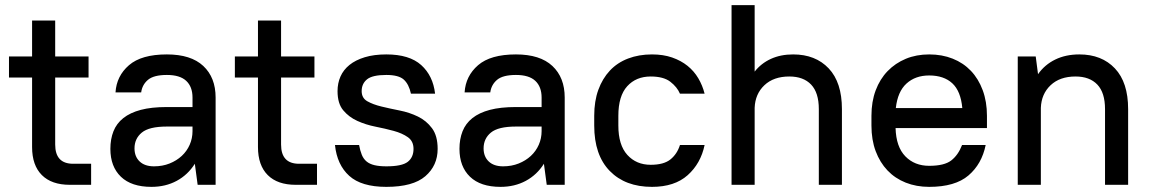

<svg xmlns="http://www.w3.org/2000/svg" viewBox="-20 -720 4485 748"><path d="M15 -500H105V-640H195V-500H325V-418H195V-157Q195 -82 265 -82H335V0H252Q181 0 143 -38Q105 -76 105 -147V-418H15Z M570 8Q492 8 451 -31.5Q410 -71 410 -140Q410 -178 422 -208.5Q434 -239 460.5 -260Q487 -281 528.5 -292Q570 -303 630 -303H730V-340Q730 -382 705.5 -405Q681 -428 630 -428Q579 -428 556.5 -409Q534 -390 530 -360H430Q434 -424 482.5 -466Q531 -508 630 -508Q724 -508 772 -463Q820 -418 820 -340V0H750L739 -82Q712 -39 668.5 -15.5Q625 8 570 8ZM580 -72Q613 -72 640.5 -83Q668 -94 688 -112.5Q708 -131 719 -156Q730 -181 730 -209V-227H630Q561 -227 532.5 -203.5Q504 -180 504 -142Q504 -110 524 -91Q544 -72 580 -72Z M895 -500H985V-640H1075V-500H1205V-418H1075V-157Q1075 -82 1145 -82H1215V0H1132Q1061 0 1023 -38Q985 -76 985 -147V-418H895Z M1485 8Q1388 8 1340.5 -35Q1293 -78 1285 -155H1379Q1383 -133 1389.5 -117Q1396 -101 1408 -91Q1420 -81 1439 -76.5Q1458 -72 1485 -72Q1546 -72 1568.5 -89.5Q1591 -107 1591 -140Q1591 -170 1569 -185.5Q1547 -201 1514 -210Q1481 -219 1443 -226.5Q1405 -234 1372 -249Q1339 -264 1317 -290.5Q1295 -317 1295 -365Q1295 -396 1306.5 -422Q1318 -448 1341.5 -467Q1365 -486 1401 -497Q1437 -508 1485 -508Q1575 -508 1621 -466.5Q1667 -425 1675 -355H1581Q1573 -392 1553 -410Q1533 -428 1485 -428Q1431 -428 1410 -411Q1389 -394 1389 -365Q1389 -338 1411 -325.5Q1433 -313 1466 -305Q1499 -297 1537 -289.5Q1575 -282 1608 -266Q1641 -250 1663 -220.5Q1685 -191 1685 -140Q1685 -75 1637 -33.5Q1589 8 1485 8Z M1930 8Q1852 8 1811 -31.5Q1770 -71 1770 -140Q1770 -178 1782 -208.5Q1794 -239 1820.5 -260Q1847 -281 1888.5 -292Q1930 -303 1990 -303H2090V-340Q2090 -382 2065.5 -405Q2041 -428 1990 -428Q1939 -428 1916.5 -409Q1894 -390 1890 -360H1790Q1794 -424 1842.5 -466Q1891 -508 1990 -508Q2084 -508 2132 -463Q2180 -418 2180 -340V0H2110L2099 -82Q2072 -39 2028.5 -15.5Q1985 8 1930 8ZM1940 -72Q1973 -72 2000.5 -83Q2028 -94 2048 -112.5Q2068 -131 2079 -156Q2090 -181 2090 -209V-227H1990Q1921 -227 1892.5 -203.5Q1864 -180 1864 -142Q1864 -110 1884 -91Q1904 -72 1940 -72Z M2520 8Q2416 8 2355.5 -54Q2295 -116 2295 -231V-269Q2295 -326 2311 -370Q2327 -414 2356 -445Q2385 -476 2427 -492Q2469 -508 2520 -508Q2564 -508 2598.5 -496Q2633 -484 2658.5 -463.5Q2684 -443 2700.5 -415Q2717 -387 2725 -355H2629Q2618 -381 2591.5 -401.5Q2565 -422 2515 -422Q2458 -422 2423.5 -384Q2389 -346 2389 -269V-231Q2389 -155 2424 -116.5Q2459 -78 2515 -78Q2566 -78 2592 -99Q2618 -120 2629 -155H2725Q2710 -83 2659 -37.5Q2608 8 2520 8Z M2830 -700H2920V-441Q2945 -473 2983 -490.5Q3021 -508 3070 -508Q3157 -508 3208.5 -453.5Q3260 -399 3260 -295V0H3170V-295Q3170 -359 3140 -390.5Q3110 -422 3055 -422Q2994 -422 2958 -388Q2922 -354 2920 -300V0H2830Z M3600 8Q3550 8 3508.5 -8.5Q3467 -25 3437.5 -56Q3408 -87 3391.5 -131Q3375 -175 3375 -231V-269Q3375 -324 3391.5 -368Q3408 -412 3438 -443Q3468 -474 3509 -491Q3550 -508 3600 -508Q3650 -508 3691.5 -491.5Q3733 -475 3762.5 -444Q3792 -413 3808.5 -368.5Q3825 -324 3825 -269V-221H3469Q3471 -148 3507 -111Q3543 -74 3600 -74Q3659 -74 3686 -95Q3713 -116 3728 -155H3820Q3805 -81 3753 -36.5Q3701 8 3600 8ZM3600 -426Q3546 -426 3511.5 -394.5Q3477 -363 3470 -299H3729Q3723 -365 3690 -395.5Q3657 -426 3600 -426Z M3945 -500H4015L4024 -431Q4050 -468 4091 -488Q4132 -508 4185 -508Q4272 -508 4323.5 -453.5Q4375 -399 4375 -295V0H4285V-295Q4285 -359 4255 -390.5Q4225 -422 4170 -422Q4109 -422 4073 -388Q4037 -354 4035 -300V0H3945Z"/></svg>

Font: PT Root UI Web Medium
Style: Regular
Weight: 500
Designer: Vitaly Kuzmin
Foundry: ParaType Ltd.
Version: Version 1.001W